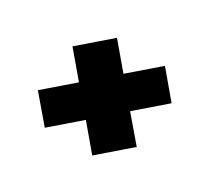

<svg xmlns="http://www.w3.org/2000/svg" viewBox="-91 -588 718 667"><g transform="rotate(30 268.5 -254.5)"><path d="M257 -152 147 -57 61 -158 171 -253 89 -350 208 -453 290 -356 401 -452 486 -351 375 -255 457 -159 338 -56Z"/></g></svg>

Font: Azeri Sans Black
Style: Italic
Weight: 900
Designer: Hector Gatti & Omnibus-Type (original fonts) / Cristiano Sobral (main changes and remastering)
Foundry: Omnibus-Type
Version: Version 0.07;August 21, 2020;FontCreator 13.0.0.2681 64-bit;